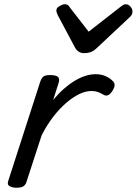

<svg xmlns="http://www.w3.org/2000/svg" viewBox="-20 -868 643 903"><path d="M56 15Q40 15 26 8Q12 1 19 -18L169 -483Q176 -503 185.5 -509Q195 -515 214 -515Q245 -515 253.5 -505.5Q262 -496 255 -476L230 -398Q254 -427 279.5 -449.5Q305 -472 330.5 -487.5Q356 -503 381 -511Q406 -519 430 -519Q455 -519 475 -510.5Q495 -502 507 -490Q518 -481 519 -470Q520 -459 509 -441Q498 -424 487.5 -420Q477 -416 466 -423Q449 -433 436.5 -436.5Q424 -440 410 -440Q382 -440 351.5 -425Q321 -410 289.5 -382.5Q258 -355 229 -317Q200 -279 176 -232L104 -11Q100 2 89.5 8.5Q79 15 56 15ZM572 -848Q584 -848 593.5 -837Q603 -826 603 -814Q603 -804 599.5 -798.5Q596 -793 592 -789L433 -640Q419 -627 405.5 -622.5Q392 -618 375 -618Q362 -618 351 -624.5Q340 -631 333 -644L252 -796Q248 -804 246.5 -809.5Q245 -815 245 -819Q245 -831 260 -839.5Q275 -848 284 -848Q295 -848 300.5 -843Q306 -838 310 -831L397 -719L543 -833Q550 -838 556.5 -843Q563 -848 572 -848Z"/></svg>

Font: Playwrite DK Loopet
Style: Regular
Weight: 400
Designer: Veronika Burian, José Scaglione
Foundry: TypeTogether
Version: Version 1.002